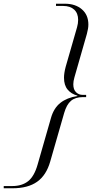

<svg xmlns="http://www.w3.org/2000/svg" viewBox="-132 -812 495 1032"><path d="M212 -394Q212 -419 221 -453L282 -665Q288 -686 288 -705Q288 -741 266.5 -760.5Q245 -780 208 -780H169V-792H217Q273 -792 308 -762Q343 -732 343 -680Q343 -659 335 -630L268 -396Q262 -375 262 -359Q262 -331 276.5 -316.5Q291 -302 313 -302H331V-290H313Q273 -290 249.5 -270Q226 -250 213 -205L138 56Q117 130 67.5 165Q18 200 -65 200H-112V188H-66Q-14 188 19 162Q52 136 70 73L142 -178Q157 -231 192.5 -259Q228 -287 284 -296V-298Q251 -307 231.5 -330.5Q212 -354 212 -394Z"/></svg>

Font: Nyght Serif Light Italic
Style: Regular
Weight: 300
Italic angle: -16°
Designer: Maksym Kobuzan
Version: Version 0.410